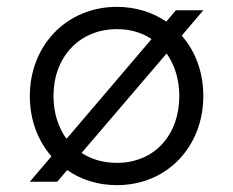

<svg xmlns="http://www.w3.org/2000/svg" viewBox="-20 -530 680 560"><path d="M321 -510C174 -510 67 -397 67 -250C67 -181 90 -120 130 -74L67 0H147L176 -34C216 -6 265 10 321 10C468 10 573 -103 573 -250C573 -319 550 -381 510 -426L573 -500H493L465 -467C425 -494 376 -510 321 -510ZM136 -250C136 -362 210 -445 321 -445C360 -445 394 -435 422 -416L174 -125C150 -158 136 -201 136 -250ZM218 -84 466 -374C490 -340 503 -297 503 -250C503 -138 432 -55 321 -55C281 -55 247 -65 218 -84Z"/></svg>

Font: altertype_V2
Style: Regular
Weight: 400
Designer: Simon Renaud
Version: Version 2.001;Glyphs 3.1.2 (3151)